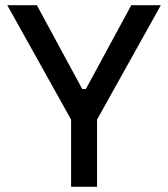

<svg xmlns="http://www.w3.org/2000/svg" viewBox="-20 -720 648 740"><path d="M8 -700 254 -259V0H354V-259L600 -700H486L311 -377H297L122 -700Z"/></svg>

Font: Space Text Medium
Style: Regular
Weight: 500
Designer: Florian Karsten (Space Text), Colophon Foundry (Space Mono)
Foundry: Florian Karsten
Version: Version 1.003;PS 001.003;hotconv 1.0.88;makeotf.lib2.5.64775